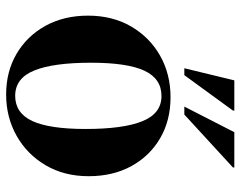

<svg xmlns="http://www.w3.org/2000/svg" viewBox="-99 -673 784 626"><g transform="rotate(90 293.0 -360.0)"><path d="M288 12Q213.5 12 155.5 -22Q97.5 -56 64.2 -116.2Q31 -176.5 31 -255Q31 -334.5 66 -395Q101 -455.5 161.2 -489.8Q221.5 -524 297 -524Q373 -524 431 -490Q489 -456 521.8 -396Q554.5 -336 554.5 -257Q554.5 -177.5 518.8 -116.8Q483 -56 422.5 -22Q362 12 288 12ZM292.5 -17.5Q348.5 -17.5 374.5 -73.2Q400.5 -129 400.5 -247Q400.5 -370 375.2 -432.2Q350 -494.5 293 -494.5Q236.5 -494.5 210.5 -438.8Q184.5 -383 184.5 -265Q184.5 -142 209.8 -79.8Q235 -17.5 292.5 -17.5ZM327.5 -569 411 -732H526V-727.5L353.5 -569ZM202.5 -569 242 -732H340.5V-727.5L225 -569Z"/></g></svg>

Font: Newsreader 72pt SemiBold
Style: Regular
Weight: 600
Designer: Hugues Gentile
Foundry: Production Type
Version: Version 1.003; ttfautohint (v1.8.3)